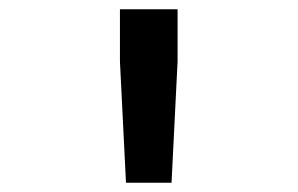

<svg xmlns="http://www.w3.org/2000/svg" viewBox="-20 -730 640 413"><path d="M251 -337 238 -598V-710H362V-598L349 -337Z"/></svg>

Font: Geist Mono SemiBold
Style: Regular
Weight: 600
Monospace: yes
Designer: Basement.studio, Andrés Briganti, Mateo Zaragoza
Foundry: Basement.studio, Vercel, Andrés Briganti, Guido Ferreyra, Mateo Zaragoza
Version: Version 1.500; ttfautohint (v1.8.4.7-5d5b)